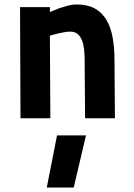

<svg xmlns="http://www.w3.org/2000/svg" viewBox="-20 -531 601 862"><path d="M72 0 70 -499H204V-477Q225 -486 246 -494Q264 -500 284.5 -505.5Q305 -511 323 -511Q372 -511 404.5 -493.5Q437 -476 457 -443Q477 -410 485.5 -364Q494 -318 494 -261L496 0H362L360 -261Q360 -286 357.5 -309Q355 -332 348 -350Q341 -368 328.5 -378.5Q316 -389 295 -389Q282 -389 266.5 -386Q251 -383 237 -380Q220 -376 204 -371L206 0ZM236 77H366L311 311H190Z"/></svg>

Font: Panefresco 999wt
Style: Regular
Weight: 900
Version: Version 1.001